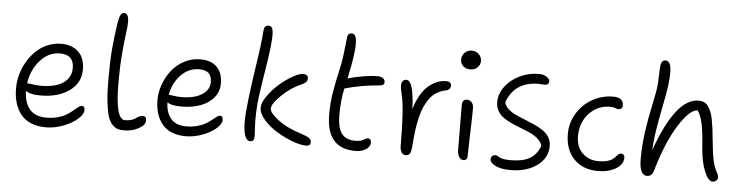

<svg xmlns="http://www.w3.org/2000/svg" viewBox="-48 -987 4849 1265"><g transform="rotate(5 2376.5 -355.0)"><path d="M279.8 36.1Q224.1 36.1 181.9 18.6Q139.6 1 113.8 -31.5Q87.9 -64 75 -106.9Q62 -149.9 62 -203.1Q62 -248 74.2 -293.5Q86.4 -338.9 110.4 -379.6Q134.3 -420.4 166.5 -451.9Q198.7 -483.4 242.2 -502.2Q285.6 -521 334 -521Q405.8 -521 448 -480.7Q490.2 -440.4 490.2 -363.8Q490.2 -274.9 416.3 -222.4Q342.3 -169.9 227.1 -169.9Q155.8 -169.9 128.9 -191.9Q129.4 -156.7 137.5 -128.2Q145.5 -99.6 162.4 -76.4Q179.2 -53.2 208 -40.5Q236.8 -27.8 275.9 -27.8Q318.4 -27.8 354.2 -37.8Q390.1 -47.9 412.4 -62Q434.6 -76.2 451.4 -90.6Q468.3 -105 481.4 -115Q494.6 -125 503.9 -125Q514.6 -125 519.3 -118.7Q523.9 -112.3 523.9 -98.1Q523.9 -72.3 489.5 -41Q455.1 -9.8 396.7 13.2Q338.4 36.1 279.8 36.1ZM139.2 -242.2Q145.5 -242.2 172.1 -238Q198.7 -233.9 223.1 -233.9Q318.4 -233.9 370.6 -269.5Q422.9 -305.2 422.9 -368.2Q422.9 -457 331.1 -457Q255.9 -457 200.4 -394.8Q145 -332.5 131.8 -242.2Z M796.9 11.2Q769.5 11.2 751 5.1Q732.4 -1 714.6 -20.8Q696.8 -40.5 686.3 -75.9Q675.8 -111.3 669.4 -171.4Q663.1 -231.4 663.1 -316.9Q663.1 -436.5 669.9 -517.6Q676.8 -598.6 690.9 -690.9Q697.3 -729 705.8 -744.4Q714.4 -759.8 728 -759.8Q759.3 -759.8 759.3 -701.2Q759.3 -675.3 752.2 -624.5Q745.1 -573.7 738 -489.3Q731 -404.8 731 -296.9Q731 -56.2 794.9 -56.2Q818.4 -56.2 836.9 -62Q855.5 -67.9 865 -75.2Q874.5 -82.5 886.5 -88.4Q898.4 -94.2 910.2 -94.2Q934.1 -94.2 934.1 -64.9Q934.1 -35.6 890.6 -12.2Q847.2 11.2 796.9 11.2Z M1203.1 14.2Q1100.1 14.2 1048.6 -46.4Q997.1 -106.9 997.1 -209Q997.1 -259.8 1015.6 -311Q1034.2 -362.3 1066.9 -404.3Q1099.6 -446.3 1149.4 -472.7Q1199.2 -499 1256.8 -499Q1325.2 -499 1364.5 -461.4Q1403.8 -423.8 1403.8 -351.1Q1403.8 -298.3 1371.6 -258.8Q1339.4 -219.2 1283.7 -198.7Q1228 -178.2 1157.2 -178.2Q1088.9 -178.2 1064 -198.2Q1064.9 -132.3 1097.9 -91.6Q1130.9 -50.8 1200.2 -50.8Q1240.2 -50.8 1273.9 -60.1Q1307.6 -69.3 1328.9 -82.3Q1350.1 -95.2 1366.5 -108.4Q1382.8 -121.6 1395.5 -130.9Q1408.2 -140.1 1417 -140.1Q1427.7 -140.1 1431.9 -133.5Q1436 -127 1436 -111.8Q1436 -87.4 1403.1 -57.9Q1370.1 -28.3 1314.7 -7.1Q1259.3 14.2 1203.1 14.2ZM1074.2 -248Q1078.6 -248 1103 -244.1Q1127.4 -240.2 1152.8 -240.2Q1236.8 -240.2 1286.9 -271.7Q1336.9 -303.2 1336.9 -355Q1336.9 -394 1317.1 -413.6Q1297.4 -433.1 1253.9 -433.1Q1184.6 -433.1 1133.3 -380.1Q1082 -327.1 1067.9 -248Z M1630.9 9.8Q1582 9.8 1582 -117.2Q1582 -217.8 1631.8 -541Q1644 -621.6 1648.2 -670.9Q1652.3 -720.2 1653.8 -731Q1658.7 -760.3 1687 -758.8Q1702.6 -758.8 1709.5 -741.2Q1716.3 -723.6 1714.4 -675.5Q1712.4 -627.4 1699.7 -543.9Q1692.9 -501 1683.1 -437.7Q1673.3 -374.5 1669.9 -352.1Q1666.5 -329.6 1661.4 -292.2Q1656.2 -254.9 1654.8 -234.9Q1653.3 -214.8 1652.1 -187.7Q1650.9 -160.6 1650.9 -128.9Q1650.9 -106.9 1653.3 -73.7Q1655.8 -40.5 1655.8 -24.9Q1655.8 9.8 1630.9 9.8ZM1998 6.8Q1961.9 6.8 1907.5 -13.4Q1853 -33.7 1802.2 -64.7Q1751.5 -95.7 1715.1 -137.2Q1678.7 -178.7 1678.7 -215.8Q1678.7 -249 1709.5 -293.2Q1740.2 -337.4 1781.7 -374Q1823.2 -410.6 1867.7 -436.3Q1912.1 -461.9 1938 -461.9Q1971.7 -461.9 1971.7 -435.1Q1971.7 -419.9 1961.7 -409.9Q1951.7 -399.9 1930.7 -391.1Q1865.7 -363.8 1805.7 -305.9Q1745.6 -248 1745.6 -215.8Q1745.6 -188.5 1806.2 -142.3Q1866.7 -96.2 1964.8 -66.9Q2002 -54.7 2014.9 -43.9Q2027.8 -33.2 2027.8 -19Q2027.8 6.8 1998 6.8Z M2322.8 13.2Q2132.3 13.2 2132.3 -211.9Q2132.3 -282.7 2142.8 -349.9Q2153.3 -417 2169.2 -486.1Q2185.1 -555.2 2190.4 -594.2Q2195.3 -632.8 2200.2 -678.7Q2205.1 -724.6 2205.6 -729Q2209 -755.9 2234.4 -755.9Q2259.3 -755.9 2264.9 -717.8Q2270.5 -679.7 2259.8 -606.9Q2253.9 -560.1 2232.4 -458Q2278.8 -471.7 2333.5 -481Q2388.2 -490.2 2430.7 -490.2Q2451.2 -490.2 2464.4 -480.5Q2477.5 -470.7 2477.5 -456.1Q2477.5 -442.9 2469.5 -437.3Q2461.4 -431.6 2442.4 -430.2Q2323.7 -420.9 2217.3 -390.1Q2199.7 -313.5 2199.7 -215.8Q2199.7 -127 2228.8 -90.1Q2257.8 -53.2 2319.3 -53.2Q2338.9 -53.2 2352.5 -56.9Q2366.2 -60.5 2372.3 -64.7Q2378.4 -68.8 2386 -72.5Q2393.6 -76.2 2402.3 -76.2Q2422.4 -76.2 2422.4 -48.8Q2422.4 -23.9 2395.3 -5.4Q2368.2 13.2 2322.8 13.2Z M2657.2 12.2Q2639.6 12.2 2629.6 -3.9Q2619.6 -20 2619.6 -46.9Q2619.6 -292.5 2597.2 -381.8Q2587.4 -420.4 2587.4 -443.8Q2587.4 -460.9 2595.9 -471.9Q2604.5 -482.9 2619.6 -482.9Q2668 -482.9 2675.3 -293.9Q2690.9 -348.1 2715.1 -388.9Q2739.3 -429.7 2767.3 -452.4Q2795.4 -475.1 2824 -486.1Q2852.5 -497.1 2881.3 -497.1Q2915.5 -497.1 2915.5 -469.2Q2915.5 -457.5 2907.7 -448.2Q2899.9 -439 2884.3 -436Q2852.1 -429.7 2825.7 -413.8Q2799.3 -397.9 2780.3 -372.6Q2761.2 -347.2 2746.8 -315.9Q2732.4 -284.7 2722.7 -243.9Q2712.9 -203.1 2707 -159.9Q2701.2 -116.7 2697.3 -64Q2694.3 -19 2686.3 -3.4Q2678.2 12.2 2657.2 12.2Z M3030.8 -587.9Q3002.4 -587.9 2984.6 -604.7Q2966.8 -621.6 2966.8 -647Q2966.8 -673.8 2985.6 -692.9Q3004.4 -711.9 3031.7 -711.9Q3061.5 -711.9 3079.8 -692.9Q3098.1 -673.8 3098.1 -648.9Q3098.1 -624 3080.3 -606Q3062.5 -587.9 3030.8 -587.9ZM3039.1 11.2Q3021.5 11.2 3010.3 -6.8Q2999 -24.9 2999 -53.2Q2999 -145 2998 -230.2Q2997.1 -315.4 2997.1 -346.2Q2997.1 -387.2 3028.8 -387.2Q3046.9 -387.2 3059.6 -373.5Q3072.3 -359.9 3072.8 -335.9Q3073.2 -304.7 3069.1 -175.5Q3064.9 -46.4 3064.9 -18.1Q3064.9 11.2 3039.1 11.2Z M3352.1 49.8Q3291 49.8 3254.4 31.5Q3217.8 13.2 3217.8 -9.8Q3217.8 -22.5 3225.6 -30.8Q3233.4 -39.1 3247.1 -39.1Q3254.9 -39.1 3262 -35.4Q3269 -31.7 3275.6 -27.1Q3282.2 -22.5 3301 -18.8Q3319.8 -15.1 3348.1 -15.1Q3428.7 -15.1 3474.9 -41.3Q3521 -67.4 3543 -127Q3536.1 -151.4 3514.6 -170.9Q3493.2 -190.4 3465.1 -203.9Q3437 -217.3 3404.3 -229.5Q3371.6 -241.7 3340.6 -255.6Q3309.6 -269.5 3284.2 -286.6Q3258.8 -303.7 3243.4 -329.8Q3228 -356 3228 -389.2Q3228 -443.8 3264.6 -492.7Q3301.3 -541.5 3361.8 -570.1Q3422.4 -598.6 3489.3 -597.2Q3519 -596.7 3538.6 -583Q3558.1 -569.3 3558.1 -555.2Q3558.1 -543.5 3550.3 -536.6Q3542.5 -529.8 3527.8 -529.8Q3526.4 -529.8 3514.4 -531Q3502.4 -532.2 3491.2 -532.2Q3331.5 -532.2 3281.2 -393.1Q3285.6 -369.6 3305.9 -350.3Q3326.2 -331.1 3354.2 -317.6Q3382.3 -304.2 3415.5 -291.3Q3448.7 -278.3 3480.7 -264.2Q3512.7 -250 3539.1 -232.7Q3565.4 -215.3 3581.8 -189.5Q3598.1 -163.6 3598.1 -130.9Q3598.1 -50.3 3528.6 -0.2Q3459 49.8 3352.1 49.8Z M3927.7 5.9Q3828.1 5.9 3769 -55.7Q3710 -117.2 3710 -220.2Q3710 -294.4 3748 -357.2Q3786.1 -419.9 3849.9 -455.6Q3913.6 -491.2 3987.8 -491.2Q4054.7 -491.2 4054.7 -439.9Q4054.7 -427.2 4047.9 -419.7Q4041 -412.1 4028.8 -412.1Q4020 -412.1 4005.9 -417.5Q3991.7 -422.9 3973.1 -422.9Q3890.1 -422.9 3834 -362.8Q3777.8 -302.7 3777.8 -210.9Q3777.8 -141.6 3819.6 -100.3Q3861.3 -59.1 3926.8 -59.1Q3960.4 -59.1 3984.1 -65.7Q4007.8 -72.3 4019.5 -81.5Q4031.2 -90.8 4039.1 -99.9Q4046.9 -108.9 4054.2 -115.5Q4061.5 -122.1 4070.8 -122.1Q4082 -122.1 4088.4 -115Q4094.7 -107.9 4094.7 -96.2Q4094.7 -51.8 4046.1 -22.9Q3997.6 5.9 3927.7 5.9Z M4250.5 9.8Q4229.5 9.8 4216.1 -16.1Q4202.6 -42 4202.6 -95.2Q4202.6 -190.4 4215.6 -280.3Q4228.5 -370.1 4246.6 -453.6Q4264.6 -537.1 4269.5 -574.2Q4273.4 -604.5 4274.7 -654.1Q4275.9 -703.6 4277.8 -722.2Q4283.7 -758.8 4309.6 -758.8Q4336.4 -757.8 4344 -720.7Q4351.6 -683.6 4340.8 -592.8Q4335 -547.4 4318.6 -466.8Q4302.2 -386.2 4289.3 -308.1Q4276.4 -230 4273.4 -163.1Q4398.4 -514.2 4549.8 -514.2Q4569.8 -514.2 4585.4 -507.1Q4601.1 -500 4612.5 -484.1Q4624 -468.3 4632.1 -449.2Q4640.1 -430.2 4646 -399.9Q4651.9 -369.6 4655.8 -340.1Q4659.7 -310.5 4663.6 -268.1Q4672.9 -171.4 4683.1 -127Q4693.4 -82.5 4710.4 -53.2Q4720.7 -36.1 4720.7 -20Q4720.7 -8.3 4710.7 0.7Q4700.7 9.8 4687.5 9.8Q4657.7 9.8 4632.1 -54Q4606.4 -117.7 4600.6 -206.1Q4593.3 -312.5 4581.8 -365Q4570.3 -417.5 4548.8 -449.2Q4496.6 -449.2 4424.1 -334Q4351.6 -218.8 4296.4 -27.8Q4290 -6.8 4278.8 1.5Q4267.6 9.8 4250.5 9.8Z"/></g></svg>

Font: Shantell Sans Irregular
Style: Regular
Weight: 300
Designer: Stephen Nixon, Anya Danilova, Shantell Martin
Foundry: Arrow Type
Version: Version 1.006;[9816181b4]